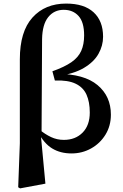

<svg xmlns="http://www.w3.org/2000/svg" viewBox="-20 -839 687 1074"><path d="M81.8 208.4 91 -37.8V-507.3Q91 -662.6 161.5 -740.8Q232 -819 350 -819Q450.5 -819 503.5 -770.3Q556.6 -721.6 556.6 -633.4Q556.6 -583.7 530.9 -537.9Q505.2 -492.2 449.2 -459Q393.2 -425.8 300.8 -413V-426Q451 -425.4 525.6 -363Q600.3 -300.6 600.3 -197.9Q600.3 -134.9 569.9 -85.6Q539.5 -36.4 489.5 -8.6Q439.5 19.3 380.1 19.3Q317.7 19.3 271.7 -8.7Q225.7 -36.6 193 -100.4H190.3L200.7 -114.1Q232 -88.1 265.5 -72.3Q298.9 -56.5 337 -56.5Q401.8 -56.5 442 -97.2Q482.2 -137.9 482.2 -209.4Q482.2 -268.6 463.9 -309.5Q445.5 -350.5 402.8 -370.9Q360.1 -391.4 286.9 -388.7L273.1 -440.3Q340.5 -464.2 379.3 -491Q418 -517.9 434.3 -554.3Q450.6 -590.7 450.6 -641Q450.6 -715.2 419.4 -749.6Q388.1 -784.1 336.4 -784.1Q282.8 -784.1 249.8 -743.3Q216.9 -702.5 215.4 -620.3L212.5 -95.2L208.3 -85L234 188.3L92.4 214.7Z"/></svg>

Font: Noto Serif SC
Style: Regular
Weight: 200
Designer: Ryoko NISHIZUKA 西塚涼子 (kana & ideographs); Frank Grießhammer (Latin, Greek & Cyrillic); Wenlong ZHANG 张文龙 (bopomofo); San
Foundry: Adobe
Version: Version 2.001;hotconv 1.1.0;makeotfexe 2.6.0